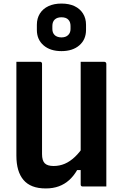

<svg xmlns="http://www.w3.org/2000/svg" viewBox="-20 -1047 690 1078"><path d="M577 0Q555 0 533 0Q511 0 489 0Q467 0 444 0Q442 0 440 -0.5Q438 -1 437 -2Q436 -3 435 -4Q434 -5 433.5 -7Q433 -9 433 -11Q433 -97 433 -183Q433 -269 433 -355.5Q433 -442 433 -528Q433 -614 433 -700Q456 -700 477.5 -700Q499 -700 521.5 -700Q544 -700 566 -700Q569 -700 571.5 -698.5Q574 -697 575.5 -694.5Q577 -692 577 -689Q577 -617 577 -544Q577 -471 577 -398.5Q577 -326 577 -253.5Q577 -181 577 -109Q577 -79 577 -51.5Q577 -24 577 0ZM237 11Q194 11 163 -1Q132 -13 112 -36.5Q92 -60 82 -94Q72 -128 72 -173Q72 -239 72 -309Q72 -379 72 -453Q72 -527 72 -600Q72 -625 72 -650Q72 -675 72 -700Q106 -700 139 -700Q172 -700 205 -700Q209 -700 211 -698.5Q213 -697 214.5 -695Q216 -693 216 -689Q216 -605 216 -518Q216 -431 216 -345.5Q216 -260 216 -182Q216 -146 231 -130.5Q246 -115 281 -115Q314 -115 343.5 -127.5Q373 -140 401 -166.5Q429 -193 455 -234V-92H413Q394 -59 368.5 -36Q343 -13 310.5 -1Q278 11 237 11ZM325 -1027Q368 -1027 398.5 -1012.5Q429 -998 446 -971Q463 -944 463 -908V-879Q463 -825 425.5 -792.5Q388 -760 325 -760Q262 -760 224.5 -792.5Q187 -825 187 -879V-908Q187 -944 204 -971Q221 -998 252 -1012.5Q283 -1027 325 -1027ZM325 -950Q301 -950 287.5 -937.5Q274 -925 274 -901V-884Q274 -874 277 -865.5Q280 -857 287 -850Q293 -844 303 -840.5Q313 -837 325 -837Q349 -837 362.5 -850Q376 -863 376 -884V-901Q376 -912 373 -921Q370 -930 364 -936Q358 -943 348 -946.5Q338 -950 325 -950Z"/></svg>

Font: Recursive
Style: Bold
Weight: 700
Version: Version 1.085